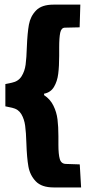

<svg xmlns="http://www.w3.org/2000/svg" viewBox="-20 -633 416 838"><path d="M334 185.1 328.1 84.5 267.6 82.5Q247.1 82 241 61.3Q234.9 40.5 234.9 -1.5V-39.1Q234.9 -80.1 231 -111.8Q227.1 -143.6 213.1 -171.9Q199.2 -200.2 172.4 -217.8V-224.1Q201.2 -229.5 215.6 -253.7Q230 -277.8 234.1 -310.8Q238.3 -343.8 238.3 -389.2V-425.8Q238.3 -469.2 242.9 -490.5Q247.6 -511.7 262.7 -512.2L327.6 -513.7L330.6 -612.8H213.4Q162.1 -612.8 137.5 -587.4Q112.8 -562 106.2 -525.6Q99.6 -489.3 97.2 -428.2Q95.7 -379.9 91.8 -350.8Q87.9 -321.8 74 -299.8Q60.1 -277.8 31.7 -272L3.4 -266.1V-168.9L33.2 -162.6Q60.1 -156.7 73 -135Q85.9 -113.3 89.8 -84.2Q93.8 -55.2 95.2 -6.8Q97.2 55.7 104 93.8Q110.8 131.8 136.2 158.4Q161.6 185.1 214.4 185.1Z"/></svg>

Font: Neuton ExtraBold
Style: Regular
Weight: 800
Designer: Brian M Zick
Foundry: Brian M Zick
Version: Version 1.560